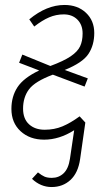

<svg xmlns="http://www.w3.org/2000/svg" viewBox="-20 -552 427 774"><path d="M73 -114Q73 -73 97 -51Q121 -29 160 -29Q199 -29 231.5 -42.5Q264 -56 301 -83L324 -58L303 89Q295 145 264 173.5Q233 202 188 202Q144 202 109 169L133 143Q148 155 159.5 160Q171 165 189 165Q217 165 236.5 146.5Q256 128 262 88L279 -27Q219 11 158 11Q100 11 63 -23Q26 -57 26 -113Q26 -163 50.5 -200.5Q75 -238 138 -268L57 -299L70 -332L183 -286Q237 -306 265 -325Q293 -344 303 -365.5Q313 -387 313 -417Q313 -452 292 -473Q271 -494 237 -494Q206 -494 178 -482Q150 -470 118 -445L98 -474Q168 -532 240 -532Q293 -532 326.5 -500.5Q360 -469 360 -419Q360 -370 336.5 -334.5Q313 -299 241 -270L334 -236L321 -203L193 -251Q121 -224 97 -192Q73 -160 73 -114Z"/></svg>

Font: Fira Sans Extra Condensed ExtraLight
Style: Italic
Weight: 275
Width: 3
Italic angle: -8°
Designer: Carrois Corporate & Edenspiekermann AG
Foundry: Carrois Corporate GbR & Edenspiekermann AG
Version: Version 4.203